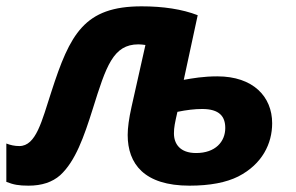

<svg xmlns="http://www.w3.org/2000/svg" viewBox="-49 -576 935 606"><path d="M549 10C614 10 665 0 703 -19C779 -58 810 -123 810 -187C810 -271 750 -335 637 -335C593 -335 559 -329 531 -324L575 -528C526 -547 466 -556 398 -556C217 -556 172 -469 113 -286C83 -194 65 -115 12 -115C-3 -115 -16 -118 -29 -123V-2C-6 7 10 10 41 10C83 10 116 -1 141 -23C189 -67 216 -144 244 -233C286 -367 308 -436 388 -436C395 -436 403 -435 410 -434L366 -238C358 -202 354 -173 354 -150C354 -59 406 10 549 10ZM570 -93C519 -93 500 -122 500 -155C500 -174 503 -188 511 -223C540 -229 566 -232 589 -232C644 -232 662 -208 662 -172C662 -129 631 -93 570 -93Z"/></svg>

Font: BC Sans
Style: Bold Italic
Weight: 700
Italic angle: -12°
Designer: Monotype Design Team
Province of B.C.
Foundry: Monotype Imaging Inc.
Version: Version 2.000;GOOG;noto-source:20170915:90ef993387c0